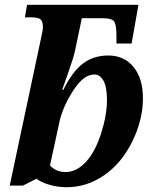

<svg xmlns="http://www.w3.org/2000/svg" viewBox="-20 -780 663 810"><path d="M153.8 -622.1Q158.2 -641.1 159.7 -651.4Q161.1 -661.6 161.1 -665Q161.1 -689 151.4 -698Q141.6 -707 107.9 -707H85L94.2 -759.8H564L535.2 -596.2H471.2V-632.8Q471.2 -676.3 461.2 -689.7Q451.2 -703.1 413.1 -703.1H325.2L296.9 -567.9Q291 -538.6 267.1 -471.2Q243.2 -403.8 242.2 -400.9H247.1Q285.6 -478.5 330.3 -512.2Q375 -545.9 437 -545.9Q503.4 -545.9 543.2 -497.6Q583 -449.2 583 -365.2Q583 -274.4 538.1 -183.1Q493.2 -91.8 419.9 -41Q346.7 9.8 261.2 9.8Q223.6 9.8 188.5 -0.5Q153.3 -10.7 133.8 -25.9L77.1 2.9H21ZM190.9 -82Q201.7 -69.8 218.3 -62Q234.9 -54.2 255.9 -54.2Q302.7 -54.2 342.3 -96.9Q381.8 -139.6 406.5 -217Q431.2 -294.4 431.2 -357.9Q431.2 -412.6 416.7 -439.2Q402.3 -465.8 377.9 -465.8Q333 -465.8 289.8 -399.2Q246.6 -332.5 231.9 -271Z"/></svg>

Font: Droid Serif
Style: Bold Italic
Weight: 700
Italic angle: -12°
Designer: Monotype Design team
Foundry: Monotype Imaging Inc.
Version: Version 1.03